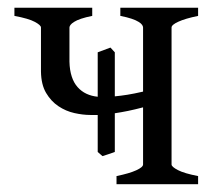

<svg xmlns="http://www.w3.org/2000/svg" viewBox="-20 -474 557 494"><path d="M279.8 0V-21Q313 -27.8 330.6 -35.9Q348.1 -43.9 348.1 -50.8V-197.8Q327.6 -192.4 309.8 -188.7Q292 -185.1 275.4 -182.6V-83Q267.6 -80.1 259.3 -77.4Q251 -74.7 243.7 -72.3L231.4 -83V-178.2H212.4Q193.4 -178.2 171.4 -183.1Q149.4 -188 130.4 -200.7Q111.3 -213.4 98.6 -234.9Q85.9 -256.3 85.4 -290V-403.3Q85.4 -409.2 69.6 -417.7Q53.7 -426.3 17.1 -433.1V-454.1H217.3V-433.1Q200.2 -429.7 188.7 -425.8Q177.2 -421.9 170.7 -417.7Q164.1 -413.6 161.4 -409.9Q158.7 -406.2 158.7 -403.3V-315.4Q159.2 -293.5 164.6 -277.1Q169.9 -260.7 179.7 -249.8Q189.5 -238.8 202.6 -232.7Q215.8 -226.6 231.4 -225.1V-339.4L264.2 -351.6L275.4 -339.4V-226.1Q290.5 -227.5 307.6 -230.2Q324.7 -232.9 348.1 -238.3V-403.3Q348.1 -406.2 345.7 -409.9Q343.3 -413.6 336.7 -417.7Q330.1 -421.9 318.6 -425.8Q307.1 -429.7 289.6 -433.1V-454.1H489.7V-433.1Q456.5 -426.3 439 -418.2Q421.4 -410.2 421.4 -403.3V-50.8Q421.4 -44.9 437.7 -36.4Q454.1 -27.8 489.7 -21V0Z"/></svg>

Font: Noto Serif Devanagari
Style: Regular
Weight: 400
Designer: Monotype Design Team
Foundry: Monotype Imaging Inc.
Version: Version 1.01